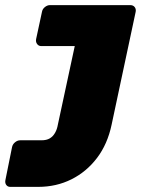

<svg xmlns="http://www.w3.org/2000/svg" viewBox="-99 -540 560 750"><path d="M-59 190Q-69 190 -74.5 182.5Q-80 175 -78 164L-52 35Q-50 24 -40.5 16Q-31 8 -20 8H63Q83 8 95.5 0.5Q108 -7 116 -21Q124 -35 127 -53L193 -360H62Q52 -360 46 -368Q40 -376 42 -387L65 -494Q67 -505 76.5 -512.5Q86 -520 96 -520H410Q421 -520 427 -512.5Q433 -505 431 -494L337 -53Q321 23 280 77Q239 131 180 160.5Q121 190 50 190Z"/></svg>

Font: Rubik ExtraBold
Style: Italic
Weight: 800
Italic angle: -12°
Designer: Hubert and Fischer
Foundry: Hubert and Fischer
Version: Version 2.300;gftools[0.9.30]